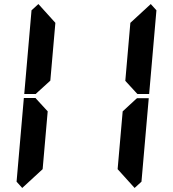

<svg xmlns="http://www.w3.org/2000/svg" viewBox="-20 -975 856 950"><path d="M726 -955 754 -924 718 -510H660L656 -514L600 -575L625 -862ZM653 -485 658 -489H716L680 -76L646 -45L562 -138L587 -424ZM90 -45 62 -76 98 -490H156L160 -485L216 -424L191 -138ZM162 -515 157 -510H100L136 -924L170 -955L254 -862L229 -576Z"/></svg>

Font: DSEG7 Classic
Style: BoldItalic
Weight: 700
Italic angle: -5°
Designer: Keshikan(Twitter:@keshinomi_88pro)
Version: Version 0.46